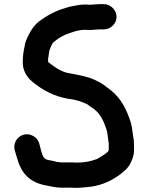

<svg xmlns="http://www.w3.org/2000/svg" viewBox="-20 -757 722 934"><path d="M485 -737H462C450 -737 434.1 -734 420 -734C410.7 -734.7 402.3 -735 395 -735C384.3 -735 374.3 -734.3 365 -733C341.9 -727.9 322.4 -726.6 301 -719C249.1 -704.2 209.2 -681.8 171 -654C150.4 -638.2 132.5 -614.4 121 -590C111.1 -571.6 101.5 -551.3 99 -528C94.4 -507.2 91 -485 91 -461C87.5 -415.5 111.8 -380 138 -359C186.3 -319.5 239 -289.2 314 -276C347.7 -272.9 380.8 -261.6 406 -249C411.5 -243.5 418.8 -239.1 425 -235C458.4 -214.9 479.8 -180.7 493 -141L500 -120C504.4 -102.5 505.4 -78 509 -60V-27L505 -19C490.2 -6.3 471.1 6 453 16C426.3 26.7 392.3 34 356 34C348 33.3 339 33 329 33H279C275 33 271.3 32.7 268 32L254 30C245.3 27.3 235.3 25 224 23C192.6 19.5 189.6 6.2 180 -24L171 -59C166.3 -75 156.5 -87.2 141.5 -95.5C91.1 -123.5 37.6 -76.5 52 -25L62 9C83.2 86.7 123.8 129.9 203 145C229.4 149.1 249.1 156 279 156H329C337 156 344.3 156.3 351 157C369.9 157 388.5 154.6 404 153L424 151C482.7 142 525.4 120.1 565 91C584 75.5 601 62.9 612 42C621.8 24 632 0.5 632 -25V-46C632 -56 631.7 -65.7 631 -75C625.9 -100.6 623.7 -134.5 617 -158C597.5 -223 567.9 -280 519 -318C502.4 -331.5 495.3 -335 482 -346C466.9 -356.8 456.1 -360 440 -369C401.4 -385.9 357 -393.5 310 -402C281.4 -408.4 256.3 -423.2 236 -439C229.2 -444.5 220.5 -449.5 214 -456V-471C215.5 -483 218.8 -498 220 -511C226 -523.1 232.1 -548.5 245 -555C259.7 -567.9 276.8 -577.9 295 -587C324.3 -598 356.6 -612 395 -612C401 -612 407.7 -611.7 415 -611C430.6 -611 447.7 -614 462 -614H485C518 -614 547 -642 547 -675C547 -708 518 -737 485 -737Z"/></svg>

Font: Smoothie
Style: Regular
Weight: 400
Foundry: Cannot Into Space Fonts
Version: Version 0.8